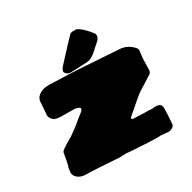

<svg xmlns="http://www.w3.org/2000/svg" viewBox="-203 -1128 1358 1360"><g transform="rotate(-30 476.5 -448.5)"><path d="M764.6 26.4C754.9 24.9 745.1 23.9 734.9 23.4C732.4 23.4 730 23.4 728 23.9C726.1 24.4 721.2 24.9 713.9 24.9C695.8 24.9 660.6 23.9 607.4 21.5C600.6 21.5 593.8 21 586.9 20C577.1 18.6 561.5 17.6 540 17.6C487.8 13.2 458.5 10.7 451.7 10.7C445.3 10.7 439 11.2 432.1 11.7C424.8 12.7 417 13.2 408.7 13.2C265.6 3.4 175.8 -1.5 139.6 -1.5C109.9 -1.5 86.4 -9.3 68.8 -25.4C55.7 -37.1 48.8 -52.2 48.8 -70.3C48.8 -74.7 50.8 -87.9 54.7 -108.9C56.2 -108.9 58.6 -116.7 62.5 -132.8C70.8 -180.2 76.2 -208.5 78.1 -217.8C79.6 -222.7 85 -228.5 94.2 -235.4C118.2 -252.4 147 -270.5 180.7 -288.6C226.6 -321.3 253.4 -341.3 261.7 -349.1C268.1 -354.5 277.8 -362.8 290.5 -373.5C303.2 -384.3 314.5 -393.1 323.7 -399.4C332 -404.8 337.9 -412.6 342.3 -422.9C342.3 -429.2 334.5 -435.1 318.4 -440.4C311 -442.9 304.7 -444.3 298.3 -444.3C254.9 -444.3 220.7 -444.8 196.8 -445.3C174.8 -445.3 155.8 -447.8 140.6 -453.1C128.4 -459 117.7 -470.7 109.4 -488.8C107.9 -493.7 106.9 -499 106.9 -504.4C106.9 -507.8 107.4 -511.2 108.4 -515.6C108.9 -520 109.9 -533.2 111.3 -555.2C112.8 -572.3 114.3 -589.4 114.7 -606.4C115.2 -625 122.6 -640.6 136.7 -653.3C158.7 -672.9 189.5 -682.6 228.5 -682.6C245.1 -682.6 293.5 -680.7 373.5 -677.2C410.2 -676.8 548.8 -668 788.6 -651.9C833 -648.9 870.6 -628.9 900.4 -591.3C902.8 -587.9 904.3 -582.5 904.3 -575.2C904.3 -572.3 903.8 -566.4 902.3 -557.6C901.9 -551.8 901.4 -545.9 900.4 -539.6C898.9 -533.2 897.9 -526.9 897.5 -520.5C897.5 -520.5 894.5 -417 894.5 -417C893.1 -405.3 887.7 -396 878.4 -389.6C859.4 -377.4 840.3 -365.2 820.3 -353C789.6 -335 764.6 -318.4 745.1 -303.7C729.5 -291.5 685.5 -253.4 612.8 -190.4C612.8 -190.4 612.8 -188.5 612.8 -188.5C612.8 -180.2 618.2 -176.3 628.4 -176.3C628.4 -176.3 715.8 -172.9 715.8 -172.9C715.8 -172.9 751.5 -172.9 751.5 -172.9C760.3 -171.4 767.6 -170.4 773.4 -170.4C776.4 -170.4 778.8 -170.4 781.2 -170.9C786.6 -172.4 795.4 -172.9 806.6 -172.9C817.9 -172.9 828.6 -170.4 838.4 -165C846.2 -159.7 850.6 -149.4 852.1 -133.8C852.1 -98.6 849.6 -55.7 845.2 -4.4C843.8 4.9 837.9 13.2 827.6 19.5C816.9 25.9 806.2 29.3 794.9 29.3C791 29.3 780.8 28.3 764.6 26.4ZM380.4 -688C374 -692.4 369.6 -696.8 366.2 -701.7C362.8 -706.5 361.3 -710 361.3 -711.4C361.3 -722.2 367.2 -733.9 378.4 -747.1C378.4 -747.1 383.3 -752.4 383.3 -752.4C467.8 -844.7 520.5 -900.9 540.5 -920.9C547.9 -925.3 556.6 -927.2 566.9 -927.2C570.3 -927.2 574.2 -926.8 578.1 -926.3C578.1 -926.3 578.6 -926.8 578.6 -926.8C578.6 -926.8 580.6 -926.8 584 -927.2C598.6 -927.2 620.1 -913.1 648.4 -884.8C664.6 -868.7 679.7 -851.1 693.4 -832.5C695.3 -826.7 696.3 -821.3 696.3 -816.4C696.3 -805.7 690.4 -793.9 679.2 -780.8C677.2 -778.3 674.8 -775.9 671.4 -773.9C671.4 -773.9 642.1 -748 642.1 -748C610.8 -715.8 581.1 -695.8 552.7 -688.5C551.3 -688 549.8 -688 547.9 -688C547.9 -688 522.9 -686.5 522.9 -686.5C466.8 -683.1 426.3 -681.6 401.4 -681.6C393.1 -681.6 386.2 -683.6 380.4 -688Z"/></g></svg>

Font: Kaph
Style: Regular
Weight: 400
Designer: GGBotNet
Foundry: f0n7.com